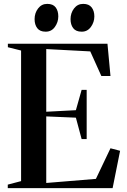

<svg xmlns="http://www.w3.org/2000/svg" viewBox="-20 -968 654 988"><path d="M88.5 -36V-708L20.5 -725V-743H533L548.5 -577H501.5L444.5 -703.5L218 -715.5V-393L370.5 -401L400 -505.5H426V-252.5H400L370.5 -362.5L218 -369V-26.5L473.5 -47.5L548.5 -205L598 -192L559.5 0H20V-18ZM214.5 -805Q185.5 -805 171.8 -823Q158 -841 158 -869.5Q158 -901 176 -924.5Q194 -948 222.5 -948H223.5Q253 -948 266.5 -930Q280 -912 280 -883.5Q280 -854 262.5 -829.5Q245 -805 215.5 -805ZM400 -805Q370.5 -805 356.8 -823Q343 -841 343 -869.5Q343 -901 361 -924.5Q379 -948 407.5 -948H408.5Q437.5 -948 451.5 -930Q465.5 -912 465.5 -883.5Q465.5 -854 447.8 -829.5Q430 -805 401 -805Z"/></svg>

Font: Merriweather 144pt SemiBold
Style: Regular
Weight: 600
Version: Version 2.100